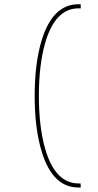

<svg xmlns="http://www.w3.org/2000/svg" viewBox="-20 -776 457 892"><path d="M354.5 76.2 355 95.2H344.7Q225.1 95.2 174.3 -69.8Q141.1 -176.8 141.1 -330.6Q141.1 -484.4 174.3 -591.3Q225.6 -756.3 344.7 -756.3H355V-736.8L345.2 -737.3Q236.3 -737.3 189.9 -576.7Q160.6 -474.6 160.6 -330.6Q160.6 -186.5 189.9 -84.5Q236.3 76.2 345.2 76.2Z"/></svg>

Font: Fortheenas_01
Style: Regular
Weight: 100
Designer: Situjuh Nazara
Version: Version 1.10 September 8, 2014